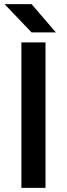

<svg xmlns="http://www.w3.org/2000/svg" viewBox="-20 -904 322 924"><path d="M83 0V-700H199V0ZM132 -748 2 -884H132L249 -748Z"/></svg>

Font: Figtree Light SemiBold
Style: Regular
Weight: 600
Version: Version 2.002